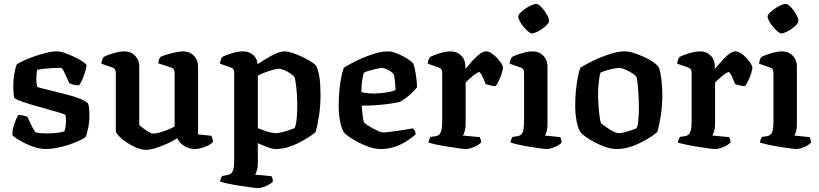

<svg xmlns="http://www.w3.org/2000/svg" viewBox="-20 -763 4195 983"><path d="M214 0Q188 0 159 -9Q130 -18 104.5 -31Q79 -44 62 -55.5Q45 -67 43 -73Q43 -99 53 -128Q63 -157 74 -174Q91 -174 103.5 -170.5Q116 -167 121 -164Q127 -150 138.5 -126Q150 -102 161 -86Q172 -83 188 -81.5Q204 -80 216 -80Q238 -80 264 -82Q290 -84 310 -91Q313 -99 315.5 -114Q318 -129 318 -143Q318 -151 317 -160Q316 -169 315 -174Q312 -178 286 -186Q260 -194 223 -204Q186 -214 148.5 -225Q111 -236 84 -246Q57 -256 52 -264Q50 -275 49 -290Q48 -305 48 -322Q48 -352 53 -383Q58 -414 66 -434Q78 -442 102 -453Q126 -464 156 -474.5Q186 -485 216.5 -492.5Q247 -500 272 -500Q289 -500 314 -491Q339 -482 364 -470Q389 -458 406 -446Q423 -434 423 -429Q423 -420 417 -399Q411 -378 402 -357Q393 -336 384 -326Q367 -326 354 -330Q341 -334 335 -337Q320 -369 309.5 -392.5Q299 -416 290 -416Q270 -416 246 -414.5Q222 -413 202 -410.5Q182 -408 170 -405Q168 -395 167 -382.5Q166 -370 166 -360Q166 -348 167 -338Q168 -328 170 -319Q174 -316 198 -310Q222 -304 256.5 -295.5Q291 -287 327.5 -277.5Q364 -268 392 -256.5Q420 -245 431 -233Q435 -223 436.5 -206.5Q438 -190 438 -174Q438 -141 431.5 -107.5Q425 -74 418 -61Q406 -52 383 -41.5Q360 -31 331 -21.5Q302 -12 271 -6Q240 0 214 0Z M729 4Q704 4 677 -7.5Q650 -19 626 -35.5Q602 -52 587.5 -68Q573 -84 573 -93V-391Q573 -400 569 -407Q565 -414 556 -417L499 -437Q501 -451 504 -459Q507 -467 512 -472Q529 -481 561 -490.5Q593 -500 617 -500Q650 -500 671.5 -478Q693 -456 693 -423V-123Q702 -115 715 -105Q728 -95 742 -87Q756 -79 765 -79Q776 -79 795 -84Q814 -89 835.5 -97.5Q857 -106 874 -115V-391Q874 -399 870 -406.5Q866 -414 857 -417L790 -439Q791 -451 795 -460Q799 -469 802 -472Q813 -477 834 -483.5Q855 -490 878.5 -495Q902 -500 918 -500Q951 -500 972.5 -478Q994 -456 994 -423V-75L1061 -68Q1064 -64 1067 -55.5Q1070 -47 1070 -36Q1064 -28 1048 -19.5Q1032 -11 1013 -5.5Q994 0 979 0Q948 0 923 -16Q898 -32 887 -55Q867 -42 838 -28.5Q809 -15 779 -5.5Q749 4 729 4Z M1301 200Q1292 200 1265.5 196.5Q1239 193 1207 188Q1175 183 1147 177Q1119 171 1107 167Q1107 159 1110.5 151Q1114 143 1117 138L1145 133Q1162 130 1170.5 115.5Q1179 101 1179 54V-391Q1179 -400 1175.5 -407Q1172 -414 1163 -417L1106 -437Q1108 -451 1111.5 -459.5Q1115 -468 1119 -472Q1136 -481 1167.5 -490.5Q1199 -500 1224 -500Q1256 -500 1277 -481Q1298 -462 1298 -434Q1313 -444 1330.5 -455Q1348 -466 1367 -476.5Q1386 -487 1404 -493.5Q1422 -500 1437 -500Q1453 -500 1476 -492.5Q1499 -485 1524 -473.5Q1549 -462 1569 -449.5Q1589 -437 1598 -427Q1607 -411 1612.5 -384.5Q1618 -358 1619.5 -329Q1621 -300 1621 -276Q1621 -220 1613 -168.5Q1605 -117 1596 -87Q1584 -76 1561.5 -61.5Q1539 -47 1511 -32.5Q1483 -18 1452.5 -9Q1422 0 1394 0Q1375 0 1349.5 -9.5Q1324 -19 1300 -30V74Q1300 94 1295 109.5Q1290 125 1286 131L1370 139Q1372 142 1374.5 149.5Q1377 157 1377 166Q1372 174 1357.5 182Q1343 190 1327.5 195Q1312 200 1301 200ZM1392 -81Q1403 -81 1423 -86Q1443 -91 1462.5 -97.5Q1482 -104 1489 -108Q1496 -125 1499 -157.5Q1502 -190 1502 -219Q1502 -251 1500 -281.5Q1498 -312 1494.5 -335.5Q1491 -359 1488 -367Q1484 -375 1469 -385.5Q1454 -396 1436.5 -403.5Q1419 -411 1406 -411Q1398 -411 1377.5 -405.5Q1357 -400 1335.5 -391.5Q1314 -383 1300 -376V-107Q1315 -101 1333 -94.5Q1351 -88 1367.5 -84.5Q1384 -81 1392 -81Z M1929 0Q1902 0 1872 -10Q1842 -20 1814.5 -34.5Q1787 -49 1767.5 -62.5Q1748 -76 1743 -83Q1729 -101 1721.5 -140Q1714 -179 1714 -222Q1714 -262 1717.5 -299Q1721 -336 1727 -366.5Q1733 -397 1740 -416Q1754 -425 1780 -439Q1806 -453 1838.5 -467Q1871 -481 1905 -490.5Q1939 -500 1968 -500Q1986 -500 2012 -489.5Q2038 -479 2062 -464.5Q2086 -450 2095 -439Q2100 -429 2104.5 -406.5Q2109 -384 2112 -359Q2115 -334 2115 -316Q2103 -300 2086.5 -285Q2070 -270 2054 -258.5Q2038 -247 2026 -241Q2010 -237 1980 -232.5Q1950 -228 1912 -225Q1874 -222 1832 -222Q1834 -190 1837.5 -165Q1841 -140 1845 -135Q1848 -131 1860 -123Q1872 -115 1887.5 -106.5Q1903 -98 1917.5 -91.5Q1932 -85 1941 -85Q1954 -85 1974.5 -87.5Q1995 -90 2018 -93.5Q2041 -97 2061.5 -100.5Q2082 -104 2094 -106Q2098 -102 2103 -94.5Q2108 -87 2108 -75Q2092 -60 2064.5 -42Q2037 -24 2002.5 -12Q1968 0 1929 0ZM1898 -284Q1917 -285 1938 -287Q1959 -289 1977 -293Q1995 -297 2005 -302Q2005 -313 2003.5 -329.5Q2002 -346 2000 -362Q1998 -378 1994 -384Q1992 -389 1981 -396.5Q1970 -404 1957.5 -409.5Q1945 -415 1937 -415Q1928 -415 1909 -411Q1890 -407 1871 -401.5Q1852 -396 1843 -391Q1839 -379 1836 -361.5Q1833 -344 1831.5 -326Q1830 -308 1830 -292Q1842 -288 1861.5 -286Q1881 -284 1898 -284Z M2366 0Q2356 0 2330.5 -3.5Q2305 -7 2273 -12Q2241 -17 2213.5 -23Q2186 -29 2174 -33Q2174 -41 2177.5 -49Q2181 -57 2184 -62L2211 -66Q2222 -68 2229 -74.5Q2236 -81 2240 -97Q2244 -113 2244 -146V-391Q2244 -400 2240 -407Q2236 -414 2227 -417L2170 -437Q2172 -451 2175 -459Q2178 -467 2183 -472Q2200 -481 2232 -490.5Q2264 -500 2288 -500Q2320 -500 2341.5 -478.5Q2363 -457 2363 -420V-410Q2370 -418 2382.5 -433Q2395 -448 2410 -463.5Q2425 -479 2440 -489.5Q2455 -500 2469 -500Q2482 -500 2497 -490Q2512 -480 2525.5 -465.5Q2539 -451 2547 -437.5Q2555 -424 2555 -417Q2555 -407 2549 -388Q2543 -369 2534 -350Q2525 -331 2518 -322Q2504 -322 2489.5 -326Q2475 -330 2467 -332Q2462 -344 2456 -358.5Q2450 -373 2444 -383.5Q2438 -394 2433 -394Q2429 -394 2419 -387.5Q2409 -381 2397.5 -371.5Q2386 -362 2376.5 -353Q2367 -344 2364 -340V-126Q2364 -106 2359 -90.5Q2354 -75 2350 -69L2436 -61Q2438 -58 2440.5 -50.5Q2443 -43 2443 -34Q2437 -26 2422.5 -18Q2408 -10 2392 -5Q2376 0 2366 0Z M2780 0Q2771 0 2745.5 -3.5Q2720 -7 2689.5 -12Q2659 -17 2632.5 -23Q2606 -29 2594 -33Q2594 -41 2597.5 -49Q2601 -57 2604 -62L2631 -66Q2641 -68 2648.5 -74.5Q2656 -81 2659.5 -97Q2663 -113 2663 -146V-391Q2663 -400 2659.5 -407Q2656 -414 2647 -417L2589 -437Q2591 -449 2594 -458Q2597 -467 2602 -472Q2620 -481 2651.5 -490.5Q2683 -500 2708 -500Q2740 -500 2761.5 -478Q2783 -456 2783 -423V-126Q2783 -106 2778.5 -90.5Q2774 -75 2770 -69L2848 -61Q2850 -57 2852.5 -50Q2855 -43 2855 -34Q2850 -26 2836 -18Q2822 -10 2807 -5Q2792 0 2780 0ZM2703 -592Q2696 -592 2684 -602Q2672 -612 2660.5 -626Q2649 -640 2641 -654.5Q2633 -669 2633 -678Q2633 -686 2643.5 -697Q2654 -708 2669.5 -718.5Q2685 -729 2700.5 -736Q2716 -743 2724 -743Q2733 -743 2744.5 -733.5Q2756 -724 2766.5 -709Q2777 -694 2784 -680Q2791 -666 2791 -656Q2791 -648 2781 -637Q2771 -626 2757 -616Q2743 -606 2728 -599Q2713 -592 2703 -592Z M3137 0Q3111 0 3081.5 -10Q3052 -20 3025.5 -34Q2999 -48 2979.5 -62Q2960 -76 2954 -84Q2940 -102 2932.5 -140.5Q2925 -179 2925 -224Q2925 -263 2928.5 -299Q2932 -335 2938 -365.5Q2944 -396 2951 -416Q2965 -425 2991 -439Q3017 -453 3050 -467Q3083 -481 3117 -490.5Q3151 -500 3180 -500Q3199 -500 3224 -492Q3249 -484 3275 -472.5Q3301 -461 3321 -447.5Q3341 -434 3349 -424Q3357 -412 3361.5 -387Q3366 -362 3368.5 -333Q3371 -304 3371 -279Q3371 -223 3363 -170.5Q3355 -118 3345 -87Q3333 -76 3310.5 -61.5Q3288 -47 3259.5 -32.5Q3231 -18 3199.5 -9Q3168 0 3137 0ZM3149 -81Q3160 -81 3178.5 -86Q3197 -91 3214.5 -97Q3232 -103 3240 -107Q3246 -121 3248.5 -150Q3251 -179 3251 -208Q3251 -240 3249 -276Q3247 -312 3244 -339Q3241 -366 3237 -371Q3234 -377 3218.5 -387Q3203 -397 3183.5 -406Q3164 -415 3148 -415Q3137 -415 3118.5 -411Q3100 -407 3082 -401.5Q3064 -396 3055 -392Q3051 -383 3048.5 -365.5Q3046 -348 3044 -327Q3042 -306 3042 -286Q3042 -251 3044.5 -218Q3047 -185 3050.5 -161.5Q3054 -138 3057 -132Q3060 -129 3071 -121Q3082 -113 3096.5 -103.5Q3111 -94 3125.5 -87.5Q3140 -81 3149 -81Z M3643 0Q3633 0 3607.5 -3.5Q3582 -7 3550 -12Q3518 -17 3490.5 -23Q3463 -29 3451 -33Q3451 -41 3454.5 -49Q3458 -57 3461 -62L3488 -66Q3499 -68 3506 -74.5Q3513 -81 3517 -97Q3521 -113 3521 -146V-391Q3521 -400 3517 -407Q3513 -414 3504 -417L3447 -437Q3449 -451 3452 -459Q3455 -467 3460 -472Q3477 -481 3509 -490.5Q3541 -500 3565 -500Q3597 -500 3618.5 -478.5Q3640 -457 3640 -420V-410Q3647 -418 3659.5 -433Q3672 -448 3687 -463.5Q3702 -479 3717 -489.5Q3732 -500 3746 -500Q3759 -500 3774 -490Q3789 -480 3802.5 -465.5Q3816 -451 3824 -437.5Q3832 -424 3832 -417Q3832 -407 3826 -388Q3820 -369 3811 -350Q3802 -331 3795 -322Q3781 -322 3766.5 -326Q3752 -330 3744 -332Q3739 -344 3733 -358.5Q3727 -373 3721 -383.5Q3715 -394 3710 -394Q3706 -394 3696 -387.5Q3686 -381 3674.5 -371.5Q3663 -362 3653.5 -353Q3644 -344 3641 -340V-126Q3641 -106 3636 -90.5Q3631 -75 3627 -69L3713 -61Q3715 -58 3717.5 -50.5Q3720 -43 3720 -34Q3714 -26 3699.5 -18Q3685 -10 3669 -5Q3653 0 3643 0Z M4057 0Q4048 0 4022.5 -3.5Q3997 -7 3966.5 -12Q3936 -17 3909.5 -23Q3883 -29 3871 -33Q3871 -41 3874.5 -49Q3878 -57 3881 -62L3908 -66Q3918 -68 3925.5 -74.5Q3933 -81 3936.5 -97Q3940 -113 3940 -146V-391Q3940 -400 3936.5 -407Q3933 -414 3924 -417L3866 -437Q3868 -449 3871 -458Q3874 -467 3879 -472Q3897 -481 3928.5 -490.5Q3960 -500 3985 -500Q4017 -500 4038.5 -478Q4060 -456 4060 -423V-126Q4060 -106 4055.5 -90.5Q4051 -75 4047 -69L4125 -61Q4127 -57 4129.5 -50Q4132 -43 4132 -34Q4127 -26 4113 -18Q4099 -10 4084 -5Q4069 0 4057 0ZM3980 -592Q3973 -592 3961 -602Q3949 -612 3937.5 -626Q3926 -640 3918 -654.5Q3910 -669 3910 -678Q3910 -686 3920.5 -697Q3931 -708 3946.5 -718.5Q3962 -729 3977.5 -736Q3993 -743 4001 -743Q4010 -743 4021.5 -733.5Q4033 -724 4043.5 -709Q4054 -694 4061 -680Q4068 -666 4068 -656Q4068 -648 4058 -637Q4048 -626 4034 -616Q4020 -606 4005 -599Q3990 -592 3980 -592Z"/></svg>

Font: Texturina Medium 12pt SemiBold
Style: Regular
Weight: 600
Version: Version 1.002